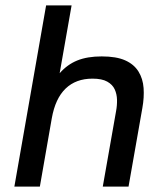

<svg xmlns="http://www.w3.org/2000/svg" viewBox="-20 -688 610 708"><path d="M33 0 150 -668H244L200 -418Q228 -450 265 -465Q302 -480 355 -480Q409 -480 441.5 -465.5Q474 -451 490.5 -424.5Q507 -398 509.5 -363.5Q512 -329 505 -290L454 0H359L408 -278Q412 -299 411.5 -320Q411 -341 403 -358.5Q395 -376 375.5 -387Q356 -398 321 -398Q260 -398 222 -361.5Q184 -325 171 -252L127 0Z"/></svg>

Font: Gantari Medium
Style: Italic
Weight: 500
Italic angle: -10°
Designer: Anugrah Pasau
Foundry: Lafontype
Version: Version 1.000